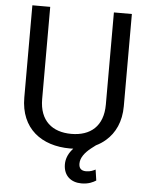

<svg xmlns="http://www.w3.org/2000/svg" viewBox="-59 -759 770 993"><g transform="rotate(5 325.5 -263.0)"><path d="M491.7 -710.9V-232.4C491.7 -119.6 425.3 -65.9 326.7 -65.9C228 -65.9 161.1 -119.6 161.1 -232.4V-710.9H68.4V-232.4C68.4 -70.8 179.2 9.8 326.7 9.8C332.5 9.8 338.4 9.8 343.8 9.3C341.3 12.7 338.4 15.6 335.9 18.6C316.4 42.5 307.6 68.4 307.6 93.3C307.6 153.3 347.7 184.6 400.9 184.6C438.5 184.6 460.9 172.9 476.6 163.1L468.3 106.9C458 112.3 441.9 120.1 420.4 120.1C391.6 120.1 382.3 105 382.3 83C382.3 52.7 404.3 24.9 434.1 1C441.9 -5.4 450.2 -11.7 459 -18.1C477.1 -26.9 493.7 -37.6 508.8 -50.8C555.7 -91.3 585 -151.9 585 -232.4V-710.9Z"/></g></svg>

Font: Bert Sans
Style: Regular
Weight: 400
Designer: Christian Robertson (Google), Cristiano Sobral
Foundry: Google, Cristiano Sobral
Version: Version 3.101